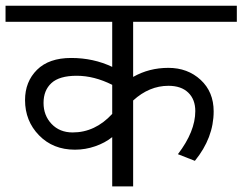

<svg xmlns="http://www.w3.org/2000/svg" viewBox="-35 -667 868 687"><path d="M225 -193.1Q305.4 -193.1 366.5 -259.4V-363.5Q301.8 -395.9 239.6 -395.9Q177.5 -395.9 149.1 -369.8Q120.8 -343.8 120.8 -298.8Q120.8 -253.8 149.6 -223.5Q178.5 -193.1 225 -193.1ZM441.4 0H366.5V-176.4Q340.7 -155.7 305.6 -143.6Q270.5 -131.4 233.1 -131.4Q154.7 -131.4 104.7 -182.8Q54.6 -234.1 54.6 -308.9Q54.6 -374.6 97.3 -417.1Q140 -459.6 219.7 -459.6Q299.3 -459.6 366.5 -427.7V-589H-15.2V-646.6H812.4V-589H441.4V-391.8Q498.5 -424.2 567.5 -424.2Q636.5 -424.2 683 -381.2Q729.5 -338.2 729.5 -268.5Q729.5 -173.9 662.3 -91.5L601.6 -115.3Q663.8 -196.7 663.8 -269.5Q663.8 -311.4 638.5 -335.7Q613.2 -360 567.7 -360Q499 -360 441.4 -307.4Z"/></svg>

Font: KhulaRegular
Style: Regular
Weight: 400
Designer: Erin McLaughlin, Steve Matteson
Version: Version 1.001;PS 1.0;hotconv 1.0.72;makeotf.lib2.5.5900; ttf